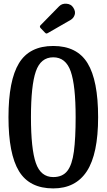

<svg xmlns="http://www.w3.org/2000/svg" viewBox="-20 -1011 578 1042"><path d="M26 -375Q26 -574.5 83 -668Q140 -761.5 269 -761.5Q398 -761.5 455.2 -668Q512.5 -574.5 512.5 -375Q512.5 -175.5 451.5 -82Q390.5 11.5 269 11.5Q140 11.5 83 -82Q26 -175.5 26 -375ZM148 -375Q148 -203 174.5 -126.5Q201 -50 269 -50Q319.5 -50 345.5 -83.5Q371.5 -117 381 -188.8Q390.5 -260.5 390.5 -375Q390.5 -547 363.8 -623.5Q337 -700 269 -700Q201 -700 174.5 -623.5Q148 -547 148 -375ZM223 -835 200.5 -858.5Q192.5 -867 200.5 -874.5L301 -977Q316 -992.5 340.8 -990.8Q365.5 -989 377.5 -970Q391.5 -948.5 385.2 -930.2Q379 -912 363.5 -903L242 -833Q235.5 -829 232 -829Q228.5 -829 223 -835Z"/></svg>

Font: Besley* Condensed Medium
Style: Regular
Weight: 500
Width: 3
Designer: Owen Earl
Foundry: indestructible type*
Version: Version 3.000; ttfautohint (v1.8.3)